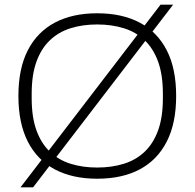

<svg xmlns="http://www.w3.org/2000/svg" viewBox="-20 -755 835 824"><path d="M397 12Q291 12 215.5 -28Q140 -68 99.5 -147Q59 -226 59 -343Q59 -461 99.5 -539.5Q140 -618 215.5 -658Q291 -698 397 -698Q504 -698 579.5 -658Q655 -618 695.5 -539.5Q736 -461 736 -343Q736 -226 695.5 -147Q655 -68 579.5 -28Q504 12 397 12ZM397 -36Q459 -36 511 -52Q563 -68 600.5 -103.5Q638 -139 658.5 -195.5Q679 -252 679 -333V-353Q679 -434 658.5 -490.5Q638 -547 600.5 -582.5Q563 -618 511 -634Q459 -650 397 -650Q335 -650 283.5 -634Q232 -618 194.5 -582.5Q157 -547 136.5 -490.5Q116 -434 116 -353V-333Q116 -252 136.5 -195.5Q157 -139 194.5 -103.5Q232 -68 283.5 -52Q335 -36 397 -36ZM68 49 669 -735H723L122 49Z"/></svg>

Font: Archivo Thin
Style: Regular
Weight: 250
Designer: Hector Gatti
Foundry: Omnibus-Type
Version: Version 2.001